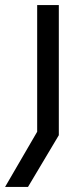

<svg xmlns="http://www.w3.org/2000/svg" viewBox="-66 -534 314 754"><path d="M-46 200 100 -51 80 26V-514H165V-3L44 200Z"/></svg>

Font: TikTok Sans 24pt
Style: Regular
Weight: 400
Version: Version 4.000